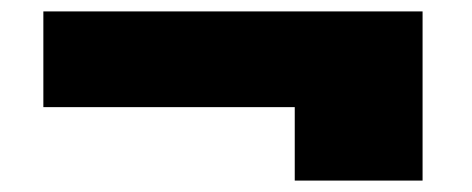

<svg xmlns="http://www.w3.org/2000/svg" viewBox="-20 -468 818 333"><path d="M55.2 -282.2V-448.2H712.9V-154.8H491.2V-282.2Z"/></svg>

Font: SVN-Poppins Black
Style: Regular
Weight: 900
Designer: Ninad Kale (Devanagari), Jonny Pinhorn (Latin)
Foundry: Indian Type Foundry
Version: Version 3.002 2017